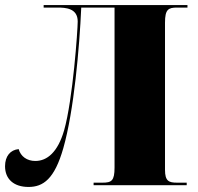

<svg xmlns="http://www.w3.org/2000/svg" viewBox="-21 -734 786 761"><path d="M92 7C150 7 195 -24 230 -147C272 -294 294 -545 301 -704H433V-70C433 -17 421 -10 385 -10H350V0H719V-10H681C648 -10 633 -16 633 -61V-644C633 -697 646 -704 681 -704H722V-714H152V-704H207C238 -704 287 -702 287 -649C287 -616 268 -340 233 -217C208 -131 166 -96 119 -96C86 -96 61 -114 53 -143C20 -140 -1 -115 -1 -75C-1 -24 34 7 92 7Z"/></svg>

Font: Noto Serif Display Black
Style: Regular
Weight: 900
Designer: Monotype Design Team
Foundry: Monotype Imaging Inc.
Version: Version 2.009